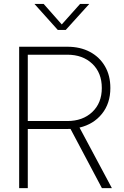

<svg xmlns="http://www.w3.org/2000/svg" viewBox="-20 -968 636 988"><path d="M78.6 0V-727.5H327.1Q392.6 -727.5 442.4 -701.2Q492.2 -674.8 520 -627.2Q547.9 -579.6 547.9 -515.1Q547.9 -436 504.6 -382.3Q461.4 -328.6 389.2 -311.5L555.7 0H504.4L342.8 -304.7Q333.5 -304.2 324.7 -304.2H123V0ZM123 -345.2H326.2Q405.8 -345.2 454.8 -391.6Q503.9 -438 503.9 -515.1Q503.9 -593.3 454.8 -639.9Q405.8 -686.5 326.2 -686.5H123ZM204.6 -947.8 297.9 -842.3 392.1 -947.8H439V-947.3L318.4 -814H277.3L157.7 -947.3V-947.8Z"/></svg>

Font: Inter Display ExtraLight
Style: Regular
Weight: 200
Designer: Rasmus Andersson
Foundry: rsms
Version: Version 4.000;git-a52131595